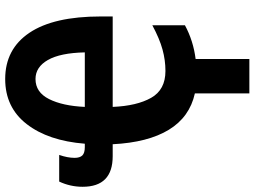

<svg xmlns="http://www.w3.org/2000/svg" viewBox="-141 -625 976 736"><g transform="rotate(-90 347.0 -257.0)"><path d="M412.1 -725.1Q526.9 -725.1 589.4 -632.1Q651.9 -539.1 651.9 -358.9V-313H305.2Q309.1 -220.2 340.1 -165.5Q371.1 -110.8 442.9 -110.8Q484.4 -110.8 525.4 -122.1Q566.4 -133.3 618.2 -161.1V-36.1Q558.6 -3.9 488.8 4.9V210.9H356.9V2Q266.1 -18.1 217.5 -97.9Q168.9 -177.7 162.1 -313H116.2Q-1 -313 -1 -428.2Q-1 -475.6 19 -518.1H121.1Q109.9 -485.8 109.9 -459Q109.9 -439 119.1 -429.4Q128.4 -419.9 150.9 -419.9H164.1Q175.3 -560.1 239.3 -642.6Q303.2 -725.1 412.1 -725.1ZM412.1 -608.9Q361.3 -608.9 335.2 -556.9Q309.1 -504.9 305.2 -419.9H514.2Q512.2 -513.7 485.1 -561.3Q458 -608.9 412.1 -608.9Z"/></g></svg>

Font: Open Sans Condensed
Style: Bold
Weight: 700
Width: 3
Designer: Monotype Design Team
Foundry: Monotype Imaging Inc.
Version: Version 3.003; ttfautohint (v1.8.4)